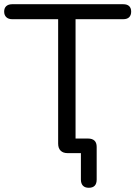

<svg xmlns="http://www.w3.org/2000/svg" viewBox="-26 -725 641 909"><path d="M394.3 164Q375.9 164 366.4 153.8Q357 143.5 357 125.1V0H294.5Q272.7 0 261 -11.7Q249.3 -23.3 249.3 -45.2V-634.1H31.7Q13.7 -634.1 3.7 -643.8Q-6.3 -653.5 -6.3 -670Q-6.3 -687 3.7 -696Q13.7 -705 31.7 -705H557.5Q576 -705 585.5 -696Q595 -687 595 -670Q595 -653 585.5 -643.5Q576 -634.1 557.5 -634.1H331.7V-33.6L294.9 -69.1H390.7Q410.7 -69.1 421.2 -59.3Q431.7 -49.5 431.7 -29.5V125.1Q431.7 164 394.3 164Z"/></svg>

Font: Nunito ExtraLight
Style: Regular
Weight: 200
Designer: Vernon Adams
Foundry: Vernon Adams
Version: Version 3.602